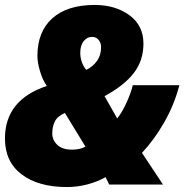

<svg xmlns="http://www.w3.org/2000/svg" viewBox="-22 -745 745 775"><path d="M-2 -186Q-2 -342 167 -398Q150 -422 139.5 -457.5Q129 -493 129 -519Q129 -617 189 -671Q249 -725 360 -725Q444 -725 500.5 -683.5Q557 -642 557 -569Q557 -500 517.5 -449.5Q478 -399 400 -357L451 -267Q468 -287 486.5 -326Q505 -365 514 -401H702Q681 -321 640.5 -250.5Q600 -180 551 -128L636 0H419L404 -30Q373 -12 332 -1Q291 10 248 10Q133 10 65.5 -41Q-2 -92 -2 -186ZM386 -555Q386 -572 376 -584Q366 -596 350 -596Q329 -596 315.5 -578.5Q302 -561 302 -532Q302 -493 326 -463Q352 -475 369 -498.5Q386 -522 386 -555ZM323 -153 240 -289Q210 -276 199.5 -255Q189 -234 189 -206Q189 -180 209 -160.5Q229 -141 269 -141Q301 -141 323 -153Z"/></svg>

Font: Noto Sans Display Black
Style: Italic
Weight: 900
Italic angle: -12°
Designer: Monotype Design team
Foundry: Monotype Imaging Inc.
Version: Version 1.000